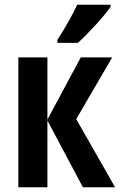

<svg xmlns="http://www.w3.org/2000/svg" viewBox="-20 -786 504 806"><path d="M304 -766Q288 -732 267.5 -695.5Q247 -659 221 -619V-606H307Q341 -637 382.5 -682.5Q424 -728 444 -757V-766ZM179 -284V-545H57V0H179V-280L328 0H463L300 -286L451 -545H319Z"/></svg>

Font: Noto Sans UI Condensed
Style: Bold
Weight: 700
Width: 3
Designer: Monotype Design Team
Foundry: Monotype Imaging Inc.
Version: 1.001